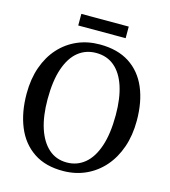

<svg xmlns="http://www.w3.org/2000/svg" viewBox="-129 -996 981 1111"><g transform="rotate(15 361.0 -441.0)"><path d="M355 11Q247 12.5 175.2 -35.8Q103.5 -84 68.2 -170Q33 -256 33 -367.5Q33 -455.5 58 -526.5Q83 -597.5 128.5 -647.8Q174 -698 235.5 -724.8Q297 -751.5 370 -751.5Q476.5 -751.5 547.5 -705.5Q618.5 -659.5 654 -576Q689.5 -492.5 689.5 -380Q689.5 -292.5 664.8 -221Q640 -149.5 595 -98Q550 -46.5 488.8 -18.2Q427.5 10 355 11ZM359.5 -42Q421 -42 467 -80Q513 -118 538.2 -193.2Q563.5 -268.5 563.5 -380Q563.5 -480.5 540 -551.8Q516.5 -623 471.5 -660.8Q426.5 -698.5 362 -698.5Q300.5 -698.5 255 -662.2Q209.5 -626 184 -552.5Q158.5 -479 158.5 -367.5Q158.5 -267 182.2 -194.2Q206 -121.5 250.8 -81.8Q295.5 -42 359.5 -42ZM503.5 -894.5V-825H219.5V-894.5Z"/></g></svg>

Font: Merriweather 20pt Medium
Style: Regular
Weight: 500
Version: Version 2.100